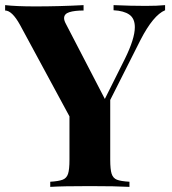

<svg xmlns="http://www.w3.org/2000/svg" viewBox="-27 -729 670 749"><path d="M617 -709V-689Q571 -670 521 -573L403 -339V-106Q403 -68 408.5 -51Q414 -34 429 -28Q444 -22 478 -20V0Q424 -3 324 -3Q217 -3 169 0V-20Q202 -22 217.5 -28Q233 -34 238.5 -51Q244 -68 244 -106V-275L51 -632Q20 -688 -7 -688V-709Q37 -704 111 -704Q204 -704 299 -709V-688Q264 -688 243.5 -681.5Q223 -675 223 -658Q223 -649 230 -636L382 -343L460 -499Q499 -578 499 -623Q499 -657 477.5 -672Q456 -687 416 -689V-709Q484 -706 541 -706Q587 -706 617 -709Z"/></svg>

Font: Playfair Display SC
Style: Bold
Weight: 700
Designer: Claus Eggers Sørensen
Foundry: Claus Eggers Sørensen
Version: Version 1.200; ttfautohint (v1.6)